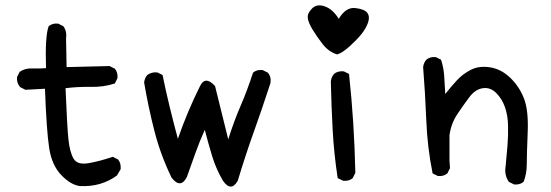

<svg xmlns="http://www.w3.org/2000/svg" viewBox="-20 -687 2040 711"><path d="M276.4 2Q242.2 -2 207 -38.6Q171.9 -75.2 162.1 -138.7Q152.3 -202.1 146.5 -358.4L74.2 -354.5L54.7 -364.3Q41 -379.9 43 -401.4L52.7 -420.9Q72.3 -434.6 98.6 -433.6Q125 -432.6 150.4 -434.6Q146.5 -553.7 160.2 -589.8Q173.8 -601.6 195.3 -599.6L214.8 -589.8Q228.5 -570.3 224.6 -543.9L226.6 -438.5L385.7 -442.4L405.3 -432.6Q417 -418.9 415 -397.5L405.3 -377.9Q364.3 -364.3 316.4 -365.2Q268.6 -366.2 222.7 -360.4Q228.5 -217.8 233.4 -170.9Q238.3 -124 252.4 -99.6Q266.6 -75.2 309.6 -83Q352.5 -90.8 397.5 -106.4L417 -96.7Q428.7 -83 426.8 -60.5L413.1 -37.1Q383.8 -15.6 349.6 -5.9Q315.4 3.9 276.4 2Z M805.7 -17.6Q780.3 -60.5 765.6 -108.9Q751 -157.2 738.3 -206.1Q718.8 -163.1 703.1 -118.7Q687.5 -74.2 671.9 -31.2Q648.4 13.7 615.2 -29.3Q574.2 -114.3 551.8 -202.1Q529.3 -290 513.7 -381.8Q515.6 -397.5 525.4 -409.2Q541 -420.9 562.5 -418.9L582 -409.2Q593.8 -350.6 608.4 -291Q623 -231.4 638.7 -172.9Q656.2 -223.6 676.8 -272.5Q697.3 -321.3 720.7 -368.2Q740.2 -408.2 776.4 -368.2Q788.1 -319.3 800.8 -269.5Q813.5 -219.7 825.2 -170.9Q846.7 -239.3 871.1 -295.4Q895.5 -351.6 917 -418Q930.7 -429.7 952.1 -427.7L971.7 -418Q985.4 -402.3 981.4 -378.9Q950.2 -283.2 919.9 -198.7Q889.6 -114.3 860.4 -17.6Q835.9 25.4 805.7 -17.6Z M1251 -17.6 1230.5 -27.3Q1216.8 -116.2 1211.9 -206.1Q1207 -295.9 1205.1 -385.7Q1207 -401.4 1216.8 -413.1Q1230.5 -424.8 1252.9 -422.9L1272.5 -413.1Q1282.2 -323.2 1288.1 -231.4Q1293.9 -139.6 1295.9 -46.9L1286.1 -27.3Q1272.5 -15.6 1251 -17.6ZM1228.5 -485.4Q1197.3 -495.1 1175.8 -522.5Q1154.3 -549.8 1137.7 -577.1Q1121.1 -604.5 1119.6 -621.6Q1118.2 -638.7 1136.2 -656.2Q1154.3 -673.8 1183.6 -663.1Q1212.9 -652.3 1234.4 -617.2Q1260.7 -661.1 1295.4 -657.2Q1330.1 -653.3 1340.3 -639.2Q1350.6 -625 1342.8 -603Q1335 -581.1 1318.4 -560.5Q1301.8 -540 1274.9 -515.6Q1248 -491.2 1228.5 -485.4Z M1883.8 -3.9 1864.3 -13.7Q1846.7 -39.1 1852.5 -72.3Q1856.4 -112.3 1859.4 -149.4Q1862.3 -186.5 1861.3 -223.6Q1860.4 -260.7 1849.6 -291Q1838.9 -321.3 1817.4 -342.8Q1795.9 -364.3 1768.1 -360.4Q1740.2 -356.4 1718.8 -328.1Q1697.3 -299.8 1673.8 -264.6Q1650.4 -229.5 1644.5 -186.5V-90.8L1646.5 -64.5L1636.7 -44.9Q1623 -33.2 1601.6 -35.2L1582 -44.9Q1562.5 -141.6 1558.6 -241.2Q1554.7 -340.8 1546.9 -438.5Q1548.8 -454.1 1558.6 -465.8Q1572.3 -477.5 1593.8 -475.6L1613.3 -465.8Q1623 -436.5 1625 -404.3Q1627 -372.1 1628.9 -338.9Q1650.4 -366.2 1671.9 -389.6Q1693.4 -413.1 1724.1 -428.7Q1754.9 -444.3 1795.9 -437.5Q1836.9 -430.7 1870.1 -398.4Q1903.3 -366.2 1920.4 -322.3Q1937.5 -278.3 1934.1 -196.3Q1930.7 -114.3 1930.7 -78.6Q1930.7 -43 1918.9 -13.7Q1905.3 -2 1883.8 -3.9Z"/></svg>

Font: NaikaiFont
Style: Regular-Lite
Weight: 400
Version: Version 1.67